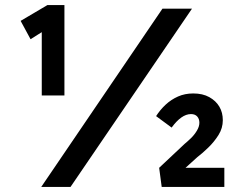

<svg xmlns="http://www.w3.org/2000/svg" viewBox="-20 -734 957 754"><path d="M144 -359V-640L154 -614L100 -580L61 -652L166 -714H233V-359H189Q179 -359 168 -359Q157 -359 144 -359ZM142 0 618 -700H734L257 0ZM615 0 605 -75 705 -169Q716 -178 729.5 -191Q743 -204 753 -220.5Q763 -237 763 -252Q763 -267 754.5 -276.5Q746 -286 730 -286Q711 -286 692 -272.5Q673 -259 654 -233L593 -278Q609 -303 630.5 -323Q652 -343 679 -355Q706 -367 739 -367Q776 -367 802 -352.5Q828 -338 841.5 -315Q855 -292 855 -262Q855 -231 838.5 -204.5Q822 -178 799 -155.5Q776 -133 755 -117L692 -60L696 -75H861V0Z"/></svg>

Font: Lexend Exa Medium
Style: Regular
Weight: 500
Designer: Bonnie Shaver-Troup, Thomas Jockin
Foundry: Lexend
Version: Version 1.007